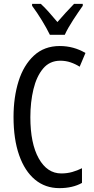

<svg xmlns="http://www.w3.org/2000/svg" viewBox="-20 -963 486 993"><path d="M292 -649Q237 -649 203 -608.5Q169 -568 153 -501.5Q137 -435 137 -357Q137 -221 180.5 -143.5Q224 -66 297 -66Q327 -66 353.5 -73.5Q380 -81 404 -93V-17Q356 10 287 10Q214 10 161 -34Q108 -78 79 -160.5Q50 -243 50 -358Q50 -460 76 -543Q102 -626 155.5 -675.5Q209 -725 289 -725Q361 -725 422 -689L392 -618Q370 -632 345 -640.5Q320 -649 292 -649ZM238 -783Q222 -816 197 -857Q172 -898 146 -933V-943H191Q210 -926 232.5 -900.5Q255 -875 277 -849Q303 -879 320.5 -898Q338 -917 363 -943H408V-933Q386 -902 358.5 -860Q331 -818 315 -783Z"/></svg>

Font: Noto Sans Kannada ExtraCondensed
Style: Regular
Weight: 400
Width: 2
Designer: Jelle Bosma - Monotype Design Team
Foundry: Monotype Imaging Inc.
Version: Version 2.005; ttfautohint (v1.8.4.7-5d5b)